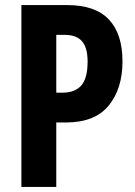

<svg xmlns="http://www.w3.org/2000/svg" viewBox="-20 -734 530 754"><path d="M245 -714Q354 -714 407.5 -657.5Q461 -601 461 -493Q461 -385 406.5 -319Q352 -253 239 -253H201V0H64V-714ZM234 -597H201V-370H225Q274 -370 299 -398Q324 -426 324 -492Q324 -547 302 -572Q280 -597 234 -597Z"/></svg>

Font: Noto Sans Khmer UI ExtraCondensed
Style: Bold
Weight: 700
Width: 2
Designer: Danh Hong and the Monotype Design Team
Foundry: Monotype Imaging Inc.
Version: Version 2.002; ttfautohint (v1.8.4.7-5d5b)